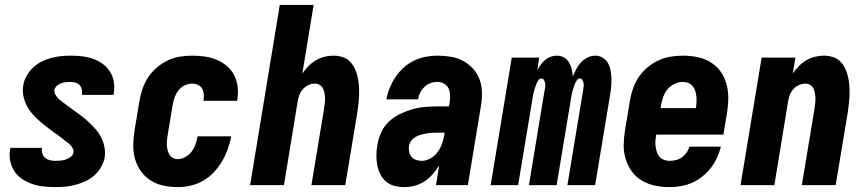

<svg xmlns="http://www.w3.org/2000/svg" viewBox="-20 -755 3540 783"><path d="M206 8Q182 8 158 5.5Q134 3 112 -4.5Q90 -12 71 -24.5Q52 -37 39.5 -55.5Q27 -74 22 -97Q17 -120 21 -145Q22 -147 22 -148.5Q22 -150 23 -152H152Q152 -152 151.5 -151Q151 -150 151 -150Q149 -138 153 -127.5Q157 -117 165 -110.5Q173 -104 184 -101.5Q195 -99 206 -99Q217 -99 227.5 -100Q238 -101 248 -104.5Q258 -108 268 -115Q278 -122 279 -132Q281 -141 277 -149Q273 -157 267 -163.5Q261 -170 254 -175Q247 -180 240 -185L239 -186V-187Q232 -192 225 -197Q218 -202 212 -207L210 -208Q194 -220 177 -232.5Q160 -245 144 -259Q128 -273 114 -288.5Q100 -304 90 -322.5Q80 -341 75.5 -362.5Q71 -384 75 -407Q78 -427 88.5 -445.5Q99 -464 114.5 -479Q130 -494 149 -503.5Q168 -513 188 -518.5Q208 -524 228 -526Q248 -528 267 -528Q291 -528 314 -525.5Q337 -523 358.5 -515.5Q380 -508 398 -495Q416 -482 428 -463.5Q440 -445 444 -422Q448 -399 444 -376Q444 -374 443.5 -372Q443 -370 443 -368H314Q314 -368 314 -369Q314 -370 314 -370Q316 -381 313.5 -391Q311 -401 304.5 -408Q298 -415 288 -418Q278 -421 267 -421Q258 -421 248.5 -420Q239 -419 229.5 -415.5Q220 -412 212 -405Q204 -398 202 -389Q201 -379 205 -371Q209 -363 214.5 -356.5Q220 -350 227 -345Q234 -340 241 -334.5Q248 -329 255 -324Q262 -319 269 -314L271 -312Q288 -300 305 -287.5Q322 -275 337.5 -261Q353 -247 367 -231.5Q381 -216 391 -197.5Q401 -179 405.5 -157.5Q410 -136 407 -113Q403 -93 392 -73.5Q381 -54 364.5 -39.5Q348 -25 328.5 -16Q309 -7 288.5 -1.5Q268 4 247.5 6Q227 8 206 8Z M705 8Q675 8 646.5 2Q618 -4 594.5 -19Q571 -34 554.5 -57Q538 -80 530.5 -107.5Q523 -135 523.5 -165Q524 -195 529 -225L549 -345Q553 -369 561.5 -393.5Q570 -418 584.5 -440Q599 -462 619.5 -479.5Q640 -497 664 -508.5Q688 -520 713.5 -524Q739 -528 763 -528Q789 -528 814.5 -524.5Q840 -521 863 -511.5Q886 -502 904.5 -486.5Q923 -471 934.5 -449Q946 -427 949 -402Q952 -377 948 -350Q948 -349 947.5 -347Q947 -345 947 -344H810Q810 -344 810 -345Q810 -346 810 -346Q812 -359 811 -371.5Q810 -384 804 -394Q798 -404 787 -409Q776 -414 763 -414Q748 -414 732.5 -406.5Q717 -399 707 -385.5Q697 -372 691.5 -356.5Q686 -341 684 -326L664 -206Q662 -195 661 -184.5Q660 -174 660.5 -163.5Q661 -153 663.5 -143Q666 -133 671 -124.5Q676 -116 685 -111Q694 -106 705 -106Q721 -106 736.5 -115Q752 -124 762 -137.5Q772 -151 777.5 -167Q783 -183 786 -199H923Q918 -173 909 -147.5Q900 -122 886 -98Q872 -74 852.5 -53Q833 -32 808.5 -18Q784 -4 757.5 2Q731 8 705 8Z M1000 0 1121 -735H1259L1213 -455Q1224 -471 1237.5 -485Q1251 -499 1268 -509Q1285 -519 1303.5 -523.5Q1322 -528 1340 -528Q1359 -528 1376.5 -522.5Q1394 -517 1406 -505Q1418 -493 1426 -477Q1434 -461 1438 -443.5Q1442 -426 1443.5 -407.5Q1445 -389 1444.5 -370.5Q1444 -352 1442 -333Q1440 -314 1437 -295L1388 0H1250L1302 -314Q1303 -325 1304.5 -335.5Q1306 -346 1305.5 -356.5Q1305 -367 1303 -377Q1301 -387 1296.5 -395.5Q1292 -404 1283.5 -409Q1275 -414 1264 -414Q1251 -414 1238 -408Q1225 -402 1215.5 -391.5Q1206 -381 1201 -368Q1196 -355 1194 -342L1138 0Z M1629 8Q1608 8 1588.5 3Q1569 -2 1554.5 -14.5Q1540 -27 1531 -44.5Q1522 -62 1518.5 -81.5Q1515 -101 1515 -121.5Q1515 -142 1519 -163Q1523 -189 1534 -214Q1545 -239 1565.5 -258.5Q1586 -278 1611 -290Q1636 -302 1662 -309.5Q1688 -317 1714.5 -319Q1741 -321 1766 -321H1811L1814 -339Q1816 -353 1815.5 -368Q1815 -383 1809 -395Q1803 -407 1790.5 -414Q1778 -421 1764 -421Q1750 -421 1736 -416Q1722 -411 1711 -400.5Q1700 -390 1693.5 -377Q1687 -364 1685 -350H1556Q1560 -374 1569.5 -397Q1579 -420 1593 -441Q1607 -462 1626.5 -479.5Q1646 -497 1669 -508Q1692 -519 1716 -523.5Q1740 -528 1764 -528Q1792 -528 1819 -523.5Q1846 -519 1869 -506.5Q1892 -494 1909.5 -474.5Q1927 -455 1936 -430Q1945 -405 1945.5 -377Q1946 -349 1941 -321L1888 0H1758L1771 -80Q1759 -61 1744 -44Q1729 -27 1710.5 -15Q1692 -3 1671 2.5Q1650 8 1629 8ZM1700 -99Q1718 -99 1735.5 -109Q1753 -119 1764.5 -134.5Q1776 -150 1782.5 -168.5Q1789 -187 1792 -205L1793 -214H1766Q1755 -214 1743.5 -213.5Q1732 -213 1720.5 -211Q1709 -209 1697.5 -206Q1686 -203 1675.5 -197Q1665 -191 1657.5 -181.5Q1650 -172 1648 -160Q1646 -148 1648.5 -136Q1651 -124 1658 -115.5Q1665 -107 1676.5 -103Q1688 -99 1700 -99Z M1981 0 2067 -520H2179L2171 -468Q2177 -480 2185 -491Q2193 -502 2203 -510.5Q2213 -519 2225.5 -523.5Q2238 -528 2251 -528Q2267 -528 2280 -520.5Q2293 -513 2300.5 -500.5Q2308 -488 2311.5 -473.5Q2315 -459 2316 -443Q2322 -458 2330 -473Q2338 -488 2349.5 -500.5Q2361 -513 2376.5 -520.5Q2392 -528 2408 -528Q2424 -528 2438 -519.5Q2452 -511 2459.5 -497.5Q2467 -484 2470 -468Q2473 -452 2473.5 -435Q2474 -418 2472.5 -401.5Q2471 -385 2468 -368L2407 0H2294L2358 -387Q2359 -394 2360 -401Q2361 -408 2360 -415Q2359 -422 2355.5 -428.5Q2352 -435 2345 -435Q2337 -435 2332 -427Q2327 -419 2324 -411.5Q2321 -404 2318.5 -396Q2316 -388 2314 -380.5Q2312 -373 2310.5 -365Q2309 -357 2308 -349L2250 0H2137L2201 -387Q2203 -394 2203.5 -401Q2204 -408 2203 -415Q2202 -422 2198.5 -428.5Q2195 -435 2188 -435Q2180 -435 2175 -427Q2170 -419 2167 -411.5Q2164 -404 2161.5 -396Q2159 -388 2157 -380.5Q2155 -373 2153.5 -365Q2152 -357 2151 -349L2093 0Z M2710 8Q2680 8 2651 2Q2622 -4 2597.5 -18.5Q2573 -33 2556.5 -56Q2540 -79 2531.5 -106.5Q2523 -134 2523.5 -164Q2524 -194 2529 -225L2549 -345Q2553 -369 2561.5 -394Q2570 -419 2585 -441Q2600 -463 2621 -480.5Q2642 -498 2666 -509Q2690 -520 2715.5 -524Q2741 -528 2766 -528Q2766 -528 2766 -528Q2766 -528 2766 -528Q2796 -528 2825 -522Q2854 -516 2878 -501Q2902 -486 2918.5 -463.5Q2935 -441 2942.5 -413Q2950 -385 2950 -355.5Q2950 -326 2945 -295L2930 -206H2656Q2654 -194 2653 -182Q2652 -170 2653.5 -158.5Q2655 -147 2658.5 -136Q2662 -125 2669 -116.5Q2676 -108 2687 -103.5Q2698 -99 2710 -99Q2723 -99 2736 -102Q2749 -105 2760.5 -113Q2772 -121 2780 -132.5Q2788 -144 2791 -157H2920Q2914 -134 2904 -112Q2894 -90 2879 -70.5Q2864 -51 2844 -35Q2824 -19 2802 -9.5Q2780 0 2756.5 4Q2733 8 2710 8ZM2674 -314H2818Q2820 -326 2820.5 -338Q2821 -350 2820 -361.5Q2819 -373 2815.5 -384Q2812 -395 2805 -403.5Q2798 -412 2787.5 -416.5Q2777 -421 2765 -421Q2748 -421 2731 -413Q2714 -405 2702.5 -391Q2691 -377 2685 -360.5Q2679 -344 2676 -327Z M3000 0 3086 -520H3224L3213 -455Q3224 -471 3237.5 -485Q3251 -499 3268 -509Q3285 -519 3303.5 -523.5Q3322 -528 3340 -528Q3359 -528 3376.5 -522.5Q3394 -517 3406 -505Q3418 -493 3426 -477Q3434 -461 3438 -443.5Q3442 -426 3443.5 -407.5Q3445 -389 3444.5 -370.5Q3444 -352 3442 -333Q3440 -314 3437 -295L3388 0H3250L3302 -314Q3303 -325 3304.5 -335.5Q3306 -346 3305.5 -356.5Q3305 -367 3303 -377Q3301 -387 3296.5 -395.5Q3292 -404 3283.5 -409Q3275 -414 3264 -414Q3251 -414 3238 -408Q3225 -402 3215.5 -391.5Q3206 -381 3201 -368Q3196 -355 3194 -342L3138 0Z"/></svg>

Font: Iosevka SS04 Heavy Oblique
Style: Regular
Weight: 900
Italic angle: -9°
Monospace: yes
Designer: Belleve Invis
Foundry: Belleve Invis
Version: Version 19.0.0; ttfautohint (v1.8.4)